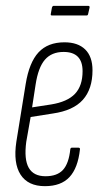

<svg xmlns="http://www.w3.org/2000/svg" viewBox="-20 -632 347 658"><path d="M134 6Q76 6 50.5 -33.5Q25 -73 36 -146L68 -344Q80 -418 112 -452.5Q144 -487 201 -487Q247 -487 272 -462.5Q297 -438 297 -391Q297 -327 264 -290Q231 -253 161 -243L85 -231L70 -146Q62 -86 78.5 -57Q95 -28 136 -28Q176 -28 196 -50Q216 -72 221 -121Q222 -126 227 -126H248Q255 -126 254 -120Q247 -56 218 -25Q189 6 134 6ZM90 -264 155 -274Q211 -283 237 -310.5Q263 -338 263 -388Q263 -454 198 -454Q157 -454 134 -427.5Q111 -401 102 -342ZM158 -579Q153 -579 154 -584L158 -606Q160 -612 164 -612H282Q288 -612 287 -606L282 -584Q281 -579 277 -579Z"/></svg>

Font: Sofia Sans Extra Condensed ExtraLight
Style: Italic
Weight: 250
Italic angle: -9°
Version: Version 4.100